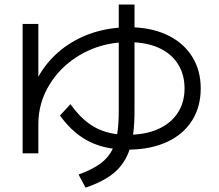

<svg xmlns="http://www.w3.org/2000/svg" viewBox="-20 -779 978 858"><path d="M81.1 -671.9H151.4V-436Q185.5 -497.6 239.5 -544.9Q293.5 -592.3 362.8 -620.6Q432.1 -648.9 510.7 -655.3V-758.8H581.1V-656.7Q670.9 -652.3 737.8 -617.4Q804.7 -582.5 840.8 -522.5Q877 -462.4 877 -383.8Q877 -301.8 838.4 -240.5Q799.8 -179.2 728 -145.5Q656.2 -111.8 559.1 -110.4Q537.6 -47.4 491 -7.8Q444.3 31.7 362.3 59.6L331.1 1Q393.1 -21.5 429.2 -48.3Q465.3 -75.2 484.4 -114.7Q410.2 -125 352.8 -161.1Q295.4 -197.3 248 -262.7L294.9 -313.5Q339.4 -251 389.2 -219Q439 -187 503.4 -179.2Q510.7 -219.7 510.7 -284.2V-588.9Q410.6 -579.1 328.6 -528.1Q246.6 -477.1 199 -397.2Q151.4 -317.4 151.4 -224.6V-93.8H81.1ZM804.7 -383.8Q804.7 -443.8 777.6 -489Q750.5 -534.2 700.2 -560.1Q649.9 -585.9 581.1 -589.8V-284.2Q581.1 -223.1 574.7 -177.2Q646 -181.2 697.8 -207.5Q749.5 -233.9 777.1 -279.1Q804.7 -324.2 804.7 -383.8Z"/></svg>

Font: Pretendard
Style: Regular
Weight: 400
Designer: Base glyphs from Inter by Rasmus Andersson; Hangeul glyphs from Noto Sans CJK(Source Han Sans) by Jang Soo-young and Kan
Foundry: Kil Hyung-jin
Version: Version 1.309